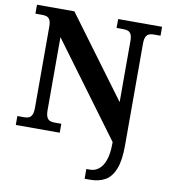

<svg xmlns="http://www.w3.org/2000/svg" viewBox="-100 -798 988 1123"><g transform="rotate(10 394.0 -237.0)"><path d="M479 240V182H503Q529 182 552 164.5Q575 147 589 108.5Q603 70 603 9V0L196 -551V-118Q196 -90 203 -76Q210 -62 221.5 -57.5Q233 -53 247 -53H289V0H28V-53H70Q84 -53 95.5 -57.5Q107 -62 114 -76Q121 -90 121 -118V-600Q121 -627 114 -640Q107 -653 95.5 -657Q84 -661 70 -661H28V-714H250L603 -237V-600Q603 -627 596 -640Q589 -653 577.5 -657Q566 -661 552 -661H510V-714H771V-661H729Q715 -661 703.5 -656.5Q692 -652 685 -638.5Q678 -625 678 -596V8Q678 97 657.5 148Q637 199 600 219.5Q563 240 512 240Z"/></g></svg>

Font: Noto Serif Gujarati
Style: Bold
Weight: 700
Version: Version 2.102